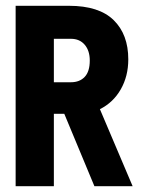

<svg xmlns="http://www.w3.org/2000/svg" viewBox="-20 -643 490 663"><path d="M34 0V-623H218Q322 -623 372.5 -573.5Q423 -524 423 -438Q423 -380 397 -334.5Q371 -289 325 -266L438 0H306L202 -250H166V0ZM166 -359H225Q255 -359 272.5 -377.5Q290 -396 290 -434Q290 -468 272.5 -488.5Q255 -509 225 -509H166Z"/></svg>

Font: Inconsolata SemiCondensed Black
Style: Regular
Weight: 900
Width: 4
Monospace: yes
Designer: Raph Levien, Cyreal, Brenton Simpson
Foundry: Raph Levien, Cyreal, Google
Version: Version 3.001; ttfautohint (v1.8.2.53-6de2)